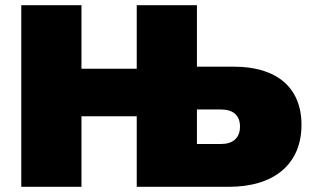

<svg xmlns="http://www.w3.org/2000/svg" viewBox="-20 -720 1200 740"><path d="M62 0H294V-272H507V0H862C1036 0 1142 -87 1142 -239C1142 -382 1047 -463 882 -463H739V-700H507V-455H294V-700H62ZM739 -165V-298H832C878 -298 905 -276 905 -232C905 -188 877 -165 832 -165Z"/></svg>

Font: Chess Sans Black
Style: Regular
Weight: 900
Designer: Wolf Bōese
Foundry: Wolf Bōese
Version: Version 7.223;Glyphs 3.3 (3306)